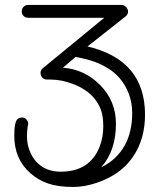

<svg xmlns="http://www.w3.org/2000/svg" viewBox="-20 -720 646 768"><path d="M508.8 -268.6Q508.8 -309.6 495.1 -345Q481.4 -380.4 460 -405.5Q438.5 -430.7 412.4 -446.5Q386.2 -462.4 361.3 -471.7Q329.1 -483.9 282.2 -492.2L231.9 -449.2Q318.8 -442.4 380.4 -379.9Q443.8 -315.9 443.8 -225.1Q443.8 -117.2 384.8 -50.8Q445.3 -79.6 478.5 -137.7Q508.8 -191.9 508.8 -268.6ZM92.8 -225.1Q87.9 -200.7 87.9 -173.3Q87.9 -146 97.4 -119.9Q106.9 -93.8 124 -74.2Q161.1 -33.2 222.2 -33.2Q340.8 -33.2 379.4 -135.7Q393.1 -172.4 393.1 -214.4Q393.1 -256.3 383.3 -281.7Q373.5 -307.1 356.9 -326.9Q340.3 -346.7 318.4 -360.8Q296.4 -375 272.5 -383.8Q226.1 -401.9 179.2 -401.9H167Q155.8 -401.9 148.9 -409.9Q142.1 -418 142.1 -428.7Q142.1 -439.5 150.9 -446.8L397 -648.9H92.8Q81.5 -648.9 74.2 -656.2Q66.9 -663.6 66.9 -674.3Q66.9 -685.1 74.2 -692.6Q81.5 -700.2 92.8 -700.2H465.8Q476.6 -700.2 484.4 -691.9Q492.2 -683.6 492.2 -673.3Q492.2 -663.1 482.9 -654.8L330.1 -534.2Q560.1 -480 560.1 -261.2Q560.1 -164.1 512.7 -94.2Q472.2 -33.7 398.4 -1Q332.5 27.8 272.2 27.8Q211.9 27.8 172.1 13.9Q132.3 0 102.5 -26.4Q37.1 -83 37.1 -176.8Q37.1 -233.4 50.8 -244.1Q58.1 -250 68.6 -250Q79.1 -250 85.9 -241.7Q92.8 -233.4 92.8 -225.1Z"/></svg>

Font: Ribeye Marrow
Style: Regular
Weight: 400
Designer: Astigmatic (AOETI)
Foundry: Astigmatic (AOETI)
Version: Version 1.000